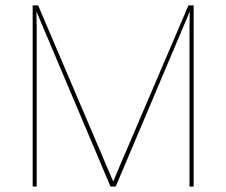

<svg xmlns="http://www.w3.org/2000/svg" viewBox="-20 -680 825 700"><path d="M686 -660.2V0H670.9V-582L671.9 -638.2L401.9 0H382.8L112.8 -638.2L113.8 -582V0H99.1V-660.2H119.1L380.9 -45.9L393.1 -18.1L403.8 -44.9L667 -660.2Z"/></svg>

Font: Human Sans Thin
Style: Regular
Weight: 100
Designer: Tim Radville
Foundry: Continuum
Version: Version 1.000;FEAKit 1.0